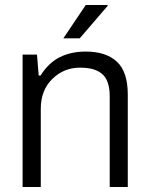

<svg xmlns="http://www.w3.org/2000/svg" viewBox="-20 -743 593 763"><path d="M231.9 -590.8 320.8 -723.1H407.2L408.2 -720.2L296.9 -590.8ZM69.8 0V-525.9H127L133.8 -442.9H141.1Q173.3 -493.7 217.8 -515.9Q262.2 -538.1 320.8 -538.1Q400.9 -538.1 444.3 -498Q487.8 -458 487.8 -367.2V0H416V-359.9Q416 -393.6 407.5 -416.7Q398.9 -439.9 382.1 -452.1Q365.2 -464.4 345 -469.2Q324.7 -474.1 296.9 -474.1Q233.9 -474.1 188 -429.4Q142.1 -384.8 142.1 -311V0Z"/></svg>

Font: Archivo Light
Style: Regular
Weight: 300
Designer: Hector Gatti
Foundry: Omnibus-Type
Version: Version 2.001